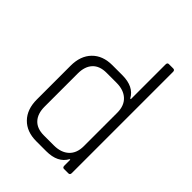

<svg xmlns="http://www.w3.org/2000/svg" viewBox="-203 -807 910 910"><g transform="rotate(45 252.0 -351.5)"><path d="M270 0H203Q139 0 102 -38Q65 -76 65 -142V-368Q65 -434 102 -472Q139 -510 203 -510H270Q347 -510 375 -458H379V-691Q379 -703 389 -703H418Q429 -703 429 -691V-12Q429 0 418 0H389Q379 0 379 -12V-52H375Q347 0 270 0ZM379 -143V-367Q379 -414 351.5 -439.5Q324 -465 276 -465H209Q163 -465 139 -439Q115 -413 115 -366V-144Q115 -97 139 -71Q163 -45 209 -45H276Q324 -45 351.5 -70.5Q379 -96 379 -143Z"/></g></svg>

Font: Rajdhani
Style: Regular
Weight: 400
Designer: Satya Rajpurohit, Jyotish Sonowal
Foundry: Indian Type Foundry
Version: Version 1.201 February 1, 2022